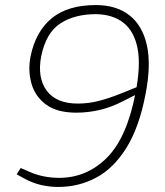

<svg xmlns="http://www.w3.org/2000/svg" viewBox="-20 -730 654 760"><path d="M360 -710Q439 -710 491 -670.5Q543 -631 561 -552.5Q579 -474 556 -357Q531 -226 480.5 -145Q430 -64 361 -27Q292 10 210 10Q177 10 143.5 2.5Q110 -5 75 -24L46 -40L62 -65L94 -51Q123 -38 153 -32Q183 -26 214 -26Q323 -26 402.5 -105Q482 -184 516 -360Q538 -470 524.5 -538.5Q511 -607 468.5 -640Q426 -673 360 -674Q275 -674 218.5 -637Q162 -600 143 -507Q127 -422 165 -371Q203 -320 288 -320Q330 -320 371 -330.5Q412 -341 459 -360L536 -391L537 -365L470 -331Q422 -306 375.5 -295Q329 -284 282 -284Q206 -284 162.5 -316Q119 -348 104.5 -399.5Q90 -451 101 -507Q121 -605 184.5 -657.5Q248 -710 360 -710Z"/></svg>

Font: REM Thin
Style: Italic
Weight: 250
Italic angle: -11°
Designer: Octavio Pardo
Foundry: Ashler Design
Version: Version 1.005;gftools[0.9.28]